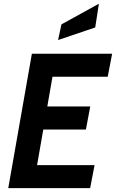

<svg xmlns="http://www.w3.org/2000/svg" viewBox="-20 -980 604 1000"><path d="M163.5 -65 117.5 -120H472.5L449.5 0H23L146 -700H564L541 -580.5H196.5L263 -635.5ZM191.5 -425.5H450L427.5 -305.5H169ZM282.5 -771.5 300 -853 495 -960.5 476 -837Z"/></svg>

Font: Cabin
Style: Bold Italic
Weight: 700
Width: 4
Italic angle: -10°
Designer: Pablo Impallari
Foundry: Pablo Impallari. http://www.impallari.com Igino Marini. http://www.ikern.com
Version: Version 3.001